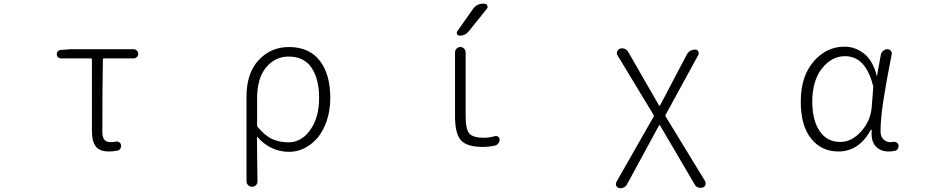

<svg xmlns="http://www.w3.org/2000/svg" viewBox="-20 -796 5040 1025"><path d="M561.5 12.7Q512.7 12.7 491.7 -13.7Q470.7 -40 470.7 -97.7V-479.5Q470.7 -484.4 466.8 -484.4H304.7Q295.9 -484.4 289.6 -490.7Q283.2 -497.1 283.2 -506.3Q283.2 -515.6 289.6 -522.5Q295.9 -529.3 304.7 -529.3L356.4 -533.2H693.4Q703.1 -533.2 710.4 -525.9Q717.8 -518.6 717.8 -508.3Q717.8 -498 710.4 -491.2Q703.1 -484.4 693.4 -484.4H533.2Q529.3 -484.4 529.3 -479.5Q526.4 -347.7 526.4 -91.8Q526.4 -63.5 537.1 -50.3Q547.9 -37.1 572.3 -37.1Q584 -37.1 597.7 -40Q607.4 -42 615.7 -37.1Q624 -32.2 626 -22.5Q627.9 -12.7 623 -3.4Q618.2 5.9 607.4 7.8Q584 12.7 561.5 12.7Z M1295.9 170.9V-279.3Q1295.9 -405.3 1360.8 -475.1Q1425.8 -544.9 1522.5 -544.9Q1629.9 -544.9 1686.5 -472.7Q1743.2 -400.4 1743.2 -273.4Q1743.2 -207 1724.6 -151.9Q1706.1 -96.7 1675.3 -60.5Q1644.5 -24.4 1605.5 -4.9Q1566.4 14.6 1524.4 14.6Q1424.8 14.6 1354.5 -64.5Q1353.5 -65.4 1352.5 -64.9Q1351.6 -64.5 1351.6 -63.5Q1353.5 62.5 1354.5 170.9Q1355.5 183.6 1346.7 192.4Q1337.9 201.2 1325.7 201.2Q1313.5 201.2 1304.7 192.4Q1295.9 183.6 1295.9 170.9ZM1519.5 -36.1Q1588.9 -36.1 1636.2 -102.1Q1683.6 -168 1683.6 -273.4Q1683.6 -375 1643.1 -434.6Q1602.5 -494.1 1520.5 -494.1Q1449.2 -494.1 1400.9 -436.5Q1352.5 -378.9 1352.5 -269.5V-126Q1352.5 -121.1 1355.5 -118.2Q1395.5 -70.3 1434.6 -53.2Q1473.6 -36.1 1519.5 -36.1Z M2504.9 -748Q2525.4 -776.4 2559.6 -776.4H2565.4Q2576.2 -776.4 2581.1 -767.1Q2585.9 -757.8 2579.1 -749L2482.4 -628.9Q2463.9 -605.5 2434.6 -605.5Q2424.8 -605.5 2420.4 -613.8Q2416 -622.1 2421.9 -629.9ZM2465.8 -177.7Q2465.8 -105.5 2485.8 -83Q2505.9 -60.5 2562.5 -60.5Q2591.8 -60.5 2623 -69.3Q2631.8 -71.3 2639.6 -65.9Q2647.5 -60.5 2647.5 -50.8Q2647.5 -40 2640.6 -30.8Q2633.8 -21.5 2622.1 -18.6Q2590.8 -11.7 2556.6 -11.7Q2472.7 -11.7 2440.9 -46.9Q2409.2 -82 2409.2 -174.8V-516.6Q2409.2 -528.3 2417.5 -536.6Q2425.8 -544.9 2437.5 -544.9Q2449.2 -544.9 2457.5 -536.6Q2465.8 -528.3 2465.8 -516.6Z M3327.1 188.5Q3321.3 200.2 3308.6 205.1Q3301.8 209 3293 209Q3289.1 209 3284.2 208Q3274.4 205.1 3269.5 195.3Q3267.6 190.4 3267.6 186.5Q3267.6 180.7 3270.5 175.8L3469.7 -173.8Q3471.7 -177.7 3469.7 -181.6L3276.4 -501Q3270.5 -510.7 3274.9 -521.5Q3279.3 -532.2 3290 -536.1Q3295.9 -538.1 3301.8 -538.1Q3308.6 -538.1 3315.4 -535.2Q3327.1 -530.3 3334 -518.6L3498 -233.4Q3499 -231.4 3501 -231.4Q3502.9 -231.4 3503.9 -233.4L3645.5 -502.9Q3660.2 -531.2 3691.4 -531.2Q3702.1 -531.2 3707.5 -522Q3712.9 -512.7 3708 -502.9L3533.2 -182.6Q3531.2 -178.7 3533.2 -174.8L3744.1 170.9Q3747.1 176.8 3747.1 182.6Q3747.1 186.5 3746.1 191.4Q3742.2 202.1 3731.4 205.1Q3718.8 209 3706.5 204.6Q3694.3 200.2 3688.5 188.5L3503.9 -126Q3502.9 -127.9 3501 -127.9Q3499 -127.9 3498 -126Z M4456.1 12.7Q4365.2 12.7 4310.1 -56.2Q4254.9 -125 4254.9 -253.9Q4254.9 -387.7 4323.2 -467.3Q4391.6 -546.9 4488.3 -546.9Q4545.9 -546.9 4593.3 -509.3Q4640.6 -471.7 4660.2 -391.6Q4660.2 -390.6 4661.1 -390.6Q4662.1 -390.6 4662.1 -391.6L4682.6 -504.9Q4685.5 -516.6 4695.3 -524.9Q4705.1 -533.2 4716.8 -533.2Q4728.5 -533.2 4735.8 -524.4Q4743.2 -515.6 4740.2 -504.9Q4712.9 -368.2 4696.8 -265.1Q4680.7 -162.1 4680.7 -94.7Q4680.7 -68.4 4695.8 -52.7Q4710.9 -37.1 4733.4 -37.1Q4740.2 -37.1 4749 -39.1Q4757.8 -40 4766.1 -35.6Q4774.4 -31.2 4776.4 -22.5Q4777.3 -18.6 4777.3 -15.6Q4777.3 -8.8 4773.4 -2.9Q4768.6 6.8 4758.8 8.8Q4743.2 12.7 4724.6 12.7Q4678.7 12.7 4653.3 -16.6Q4632.8 -41 4632.8 -81.1Q4632.8 -90.8 4633.8 -101.6Q4633.8 -103.5 4631.8 -103.5Q4629.9 -103.5 4628.9 -102.5Q4565.4 12.7 4456.1 12.7ZM4465.8 -38.1Q4526.4 -38.1 4577.1 -94.2Q4627.9 -150.4 4633.8 -225.6L4641.6 -326.2Q4642.6 -331.1 4641.6 -335Q4602.5 -496.1 4491.2 -496.1Q4419.9 -496.1 4368.2 -430.7Q4316.4 -365.2 4316.4 -253.9Q4316.4 -153.3 4356 -95.7Q4395.5 -38.1 4465.8 -38.1Z"/></svg>

Font: Gen Jyuu Gothic L Monospace Light
Style: Regular
Weight: 300
Designer: [Source Han Sans]
Ryoko NISHIZUKA  (kana & ideographs); Paul D. Hunt (Latin, Greek & Cyrillic); Wenlong ZHANG  (bopomofo
Version: Version 1.002.20150607